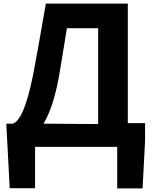

<svg xmlns="http://www.w3.org/2000/svg" viewBox="-20 -776 850 1068"><path d="M20 6 34 271H175V41H632V272H773L787 8V-91H691V-756H235C208 -599 193 -515 166 -369C127 -170 87 -101 52 -88H15ZM222 -88C258 -147 286 -233 307 -345C326 -453 334 -511 352 -619H526V-86Z"/></svg>

Font: GenEiGothic-pro-Regular
Style: Bold
Weight: 700
Designer: Ryoko NISHIZUKA (kana & ideographs); Paul D. Hunt (Latin, Greek & Cyrillic); Wenlong ZHANG (bopomofo); Sandoll Communica
Foundry: Adobe Systems Incorporated; o_tamon
Version: Version 1.000.140830